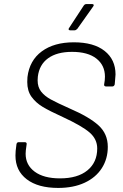

<svg xmlns="http://www.w3.org/2000/svg" viewBox="-20 -916 604 944"><path d="M56 -151Q56 -166 57 -174L61 -207Q63 -217 72 -217H102Q107 -217 109.5 -214Q112 -211 111 -207L107 -177Q106 -171 106 -160Q106 -105 150.5 -72Q195 -39 275 -39Q362 -39 410 -78.5Q458 -118 458 -186Q458 -232 420.5 -264.5Q383 -297 290 -340Q224 -370 190 -390.5Q156 -411 135 -440Q114 -469 114 -513Q114 -529 115 -537Q125 -619 185.5 -663.5Q246 -708 343 -708Q441 -708 494.5 -665.5Q548 -623 548 -550Q548 -542 546 -524L544 -501Q543 -497 540 -494Q537 -491 533 -491H501Q496 -491 493.5 -494Q491 -497 492 -501L495 -521Q496 -527 496 -539Q496 -595 454 -628Q412 -661 334 -661Q260 -661 216.5 -629.5Q173 -598 166 -539Q165 -533 165 -521Q165 -488 182 -466Q199 -444 230 -427Q261 -410 324 -382Q419 -341 464.5 -299.5Q510 -258 510 -194Q510 -135 480.5 -89Q451 -43 396 -17.5Q341 8 266 8Q167 8 111.5 -34.5Q56 -77 56 -151ZM320 -779 392 -889Q397 -896 405 -896H433Q439 -896 440.5 -892.5Q442 -889 438 -884L360 -774Q353 -767 347 -767H325Q319 -767 317.5 -770.5Q316 -774 320 -779Z"/></svg>

Font: Barlow Light
Style: Italic
Weight: 300
Italic angle: -7°
Designer: Jeremy Tribby
Foundry: Tribby Type
Version: Version 1.408